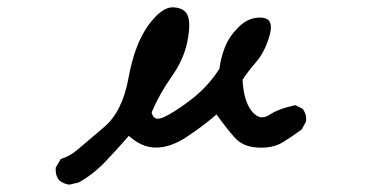

<svg xmlns="http://www.w3.org/2000/svg" viewBox="-20 -418 1040 526"><path d="M169.9 87.9Q154.3 85.9 142.6 76.2Q130.9 62.5 132.8 41L146.5 17.6Q171.9 9.8 193.4 -8.8Q214.8 -27.3 265.1 -69.8Q315.4 -112.3 332 -204.1Q348.6 -295.9 385.7 -347.7Q422.9 -399.4 454.6 -397.9Q486.3 -396.5 494.6 -374.5Q502.9 -352.5 493.2 -303.7Q483.4 -254.9 450.2 -208Q417 -161.1 395.5 -110.4Q400.4 -84 429.2 -97.2Q458 -110.4 503.9 -145.5Q549.8 -180.7 581.1 -229.5Q585 -260.7 596.7 -290Q608.4 -319.3 635.7 -345.7Q663.1 -372.1 697.3 -369.6Q731.4 -367.2 718.8 -321.8Q706.1 -276.4 681.6 -248Q657.2 -219.7 644.5 -199.2Q647.5 -141.6 669.4 -113.8Q691.4 -85.9 717.3 -103Q743.2 -120.1 789.1 -129.9L808.6 -120.1Q820.3 -106.4 818.4 -85L806.6 -63.5Q780.3 -43.9 753.9 -27.8Q727.5 -11.7 686.5 -13.7Q645.5 -15.6 622.6 -41.5Q599.6 -67.4 573.2 -104.5Q532.2 -69.3 489.3 -41.5Q446.3 -13.7 407.2 -13.7Q368.2 -13.7 333 -45.9Q301.8 -9.8 268.1 25.4Q234.4 60.5 195.3 82Z"/></svg>

Font: JasonHandwriting2
Style: Regular
Weight: 400
Version: Version 1.05.10